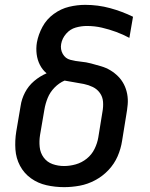

<svg xmlns="http://www.w3.org/2000/svg" viewBox="-20 -763 616 791"><path d="M244 8Q276 8 308.5 2Q341 -4 372 -20.5Q403 -37 427 -62.5Q451 -88 464.5 -119Q478 -150 483 -183L500 -288Q504 -310 506 -332Q508 -354 504 -375.5Q500 -397 490.5 -415.5Q481 -434 466.5 -448.5Q452 -463 434.5 -473.5Q417 -484 396.5 -490Q376 -496 355.5 -501.5Q335 -507 313 -509Q291 -511 270 -516.5Q249 -522 238.5 -541Q228 -560 232 -582Q236 -605 252.5 -624Q269 -643 292 -649.5Q315 -656 338 -656Q370 -656 400 -649Q430 -642 458.5 -631.5Q487 -621 513 -607L528 -694Q483 -716 433.5 -729.5Q384 -743 331 -743Q298 -743 264.5 -735Q231 -727 201.5 -705.5Q172 -684 155 -652.5Q138 -621 132 -588Q128 -564 131 -540Q134 -516 144.5 -495.5Q155 -475 172 -461Q144 -449 120.5 -429Q97 -409 83 -382Q69 -355 65 -327L47 -221Q41 -184 43.5 -147.5Q46 -111 62.5 -80Q79 -49 107.5 -28.5Q136 -8 171.5 0Q207 8 244 8ZM244 -79Q219 -79 196.5 -87Q174 -95 160 -114Q146 -133 143.5 -157.5Q141 -182 145 -207L163 -312Q167 -336 176.5 -359.5Q186 -383 204.5 -402Q223 -421 246 -431Q266 -427 286 -424Q306 -421 325.5 -417Q345 -413 362.5 -404.5Q380 -396 391.5 -380Q403 -364 404.5 -343.5Q406 -323 402 -302L385 -197Q381 -173 369.5 -149.5Q358 -126 337.5 -109.5Q317 -93 292.5 -86Q268 -79 244 -79Z"/></svg>

Font: Iosevka Sparkle Medium
Style: Italic
Weight: 500
Italic angle: -9°
Designer: Belleve Invis
Foundry: Belleve Invis
Version: Version 4.5.0; ttfautohint (v1.8.3)